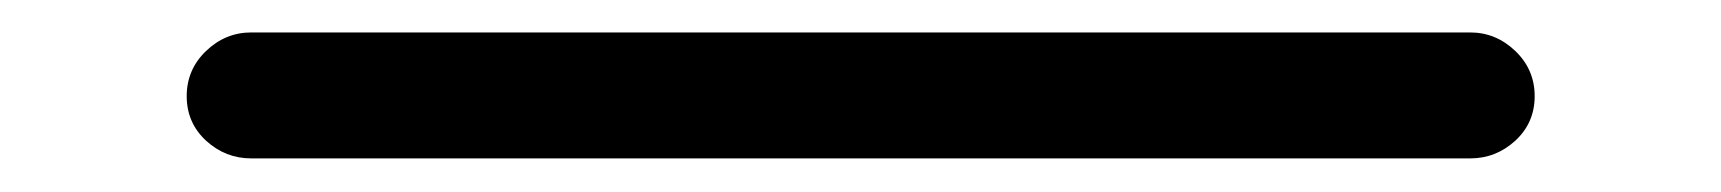

<svg xmlns="http://www.w3.org/2000/svg" viewBox="-20 -418 1040 116"><path d="M131.8 -322.3Q116.2 -322.3 104.5 -333Q92.8 -343.8 92.8 -359.9Q92.8 -376 104.5 -387.2Q116.2 -398.4 131.8 -398.4H868.2Q883.8 -398.4 895.5 -387.2Q907.2 -376 907.2 -359.9Q907.2 -343.8 895.5 -333Q883.8 -322.3 868.2 -322.3Z"/></svg>

Font: Rounded-X Mgen+ 1mn regular
Style: Regular
Weight: 400
Designer: [Source Han Sans]
Ryoko NISHIZUKA  (kana & ideographs); Paul D. Hunt (Latin, Greek & Cyrillic); Wenlong ZHANG  (bopomofo
Version: Version 1.059.20150602